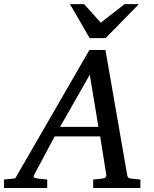

<svg xmlns="http://www.w3.org/2000/svg" viewBox="-73 -936 766 956"><path d="M626 0H391.1V-42Q402.3 -43 414.1 -44.4Q425.8 -45.9 437 -46.9Q459 -49.8 456.1 -65.9L425.8 -256.8H199.2L97.2 -65.9Q91.8 -56.6 96.9 -52.5Q102.1 -48.3 116.2 -46.9Q127.4 -45.9 139.2 -44.4Q150.9 -43 162.1 -42V0H-53.2V-42L2.9 -47.9L372.1 -687H452.1L560.1 -65.9Q561.5 -56.6 565.4 -52.2Q569.3 -47.9 580.1 -46.9Q591.3 -45.9 603 -44.4Q614.7 -43 626 -42ZM417 -304.2 374 -564 226.1 -304.2ZM618.7 -915.5 452.6 -746.1H373.5L275.4 -915.5H345.7L428.7 -823.2L547.4 -915.5Z"/></svg>

Font: Charis
Style: Italic
Weight: 400
Italic angle: -11°
Designer: Walt Agee, Miriam Martin, Annie Olsen, Victor Gaultney, Lorna Priest, Alan Ward, Bob Hallissy, Martin Hosken, Sharon Cor
Foundry: SIL Global
Version: Version 7.000